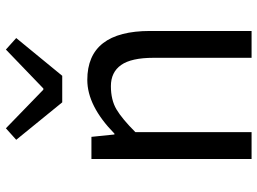

<svg xmlns="http://www.w3.org/2000/svg" viewBox="-131 -742 873 651"><g transform="rotate(-90 305.5 -416.5)"><path d="M92 0V-543H167L175 -465H178Q272 -557 360 -557Q526 -557 526 -344V0H435V-332Q435 -408 410.5 -442.5Q386 -477 339 -477Q292 -477 260 -458Q228 -439 183 -394V0ZM284 -642 157 -798 196 -833 327 -706H331L463 -833L502 -798L374 -642Z"/></g></svg>

Font: Swei Fan Sans CJK TC
Style: Regular
Weight: 400
Version: Version 2.130